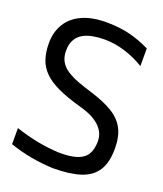

<svg xmlns="http://www.w3.org/2000/svg" viewBox="-155 -954 906 1066"><g transform="rotate(20 297.5 -421.5)"><path d="M287 10Q223 8 156.5 -4Q90 -16 27 -38V-133Q93 -111 156.5 -98.5Q220 -86 283 -83Q335 -82 368.5 -89Q402 -96 422 -109Q442 -122 451.5 -138.5Q461 -155 464.5 -172.5Q468 -190 469 -205Q471 -244 455.5 -271Q440 -298 414.5 -316.5Q389 -335 361 -346Q333 -357 310 -363Q228 -386 173 -411.5Q118 -437 86 -469Q54 -501 40.5 -542Q27 -583 27 -635Q27 -701 57.5 -751Q88 -801 149 -828Q210 -855 301 -853Q369 -852 428 -837.5Q487 -823 548 -793V-689Q494 -722 433 -741Q372 -760 312 -760Q276 -760 243 -754Q210 -748 185 -733.5Q160 -719 145.5 -693.5Q131 -668 131 -629Q131 -591 146 -565Q161 -539 189.5 -520.5Q218 -502 256.5 -487.5Q295 -473 342 -459Q423 -434 473.5 -403Q524 -372 548 -326Q572 -280 572 -209Q572 -127 541 -79Q510 -31 446.5 -10.5Q383 10 287 10Z"/></g></svg>

Font: Matangi SemiBold
Style: Regular
Weight: 600
Designer: Prashant Pant
Foundry: The Graphic Ant
Version: Version 3.002